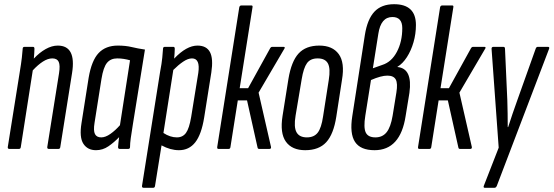

<svg xmlns="http://www.w3.org/2000/svg" viewBox="-20 -709 2635 914"><path d="M25 0Q16 0 17 -9L74 -366Q81 -408 84 -434.5Q87 -461 88 -477Q88 -486 97 -486H137Q144 -486 144 -477Q144 -467 143 -454.5Q142 -442 141 -430Q168 -459 197.5 -475.5Q227 -492 255 -492Q344 -492 323 -361L267 -9Q266 0 258 0H213Q204 0 205 -9L261 -360Q267 -398 259.5 -414.5Q252 -431 229 -431Q208 -431 184.5 -416Q161 -401 136 -374L79 -9Q78 0 70 0Z M437 6Q397 6 377 -24.5Q357 -55 368 -123L402 -339Q416 -421 449.5 -456.5Q483 -492 541 -492Q578 -492 607 -485Q636 -478 670 -473L613 -120Q606 -77 602.5 -51.5Q599 -26 599 -9Q599 0 590 0H550Q542 0 542 -9Q543 -19 544 -31Q545 -43 547 -56Q523 -31 496 -12.5Q469 6 437 6ZM462 -55Q482 -55 505.5 -71.5Q529 -88 551 -113L599 -422Q585 -426 569.5 -428.5Q554 -431 538 -431Q507 -431 489.5 -410Q472 -389 463 -333L430 -124Q424 -87 432 -71Q440 -55 462 -55Z M832 6Q791 6 749 -17L718 176Q717 185 709 185H664Q655 185 656 176L742 -366Q750 -408 752.5 -434.5Q755 -461 756 -477Q756 -486 765 -486H805Q812 -486 812 -477Q812 -467 811 -454.5Q810 -442 809 -430Q868 -492 920 -492Q963 -492 979.5 -461Q996 -430 986 -364L952 -150Q939 -69 909.5 -31.5Q880 6 832 6ZM894 -431Q875 -431 852 -415.5Q829 -400 805 -376L758 -76Q790 -55 822 -55Q850 -55 865.5 -76.5Q881 -98 890 -152L924 -362Q934 -431 894 -431Z M1330 -486Q1335 -486 1335.5 -483Q1336 -480 1333 -476L1211 -268L1270 -10Q1272 0 1262 0H1214Q1207 0 1206 -7L1156 -231H1112L1077 -9Q1076 0 1068 0H1020Q1013 0 1014 -9L1119 -674Q1121 -683 1129 -683H1177Q1184 -683 1182 -674L1121 -289H1161L1267 -481Q1271 -486 1275 -486Z M1433 6Q1370 6 1341 -34.5Q1312 -75 1325 -157L1353 -333Q1367 -417 1401.5 -454.5Q1436 -492 1500 -492Q1563 -492 1592.5 -451.5Q1622 -411 1608 -329L1581 -154Q1568 -70 1533 -32Q1498 6 1433 6ZM1441 -55Q1475 -55 1492.5 -77.5Q1510 -100 1518 -155L1545 -328Q1554 -383 1541 -407Q1528 -431 1492 -431Q1458 -431 1441.5 -408.5Q1425 -386 1416 -331L1387 -158Q1378 -104 1391.5 -79.5Q1405 -55 1441 -55Z M1763 6Q1696 6 1670 -33.5Q1644 -73 1657 -156L1717 -543Q1729 -618 1762.5 -653.5Q1796 -689 1856 -689Q1960 -689 1960 -590Q1960 -548 1948.5 -508Q1937 -468 1917 -437Q1897 -406 1872 -391V-390Q1945 -383 1929 -267L1911 -157Q1886 6 1763 6ZM1755 -384 1800 -400Q1844 -414 1869.5 -462.5Q1895 -511 1895 -575Q1895 -628 1848 -628Q1793 -628 1781 -548ZM1767 -55Q1801 -55 1820.5 -79.5Q1840 -104 1849 -158L1867 -269Q1874 -312 1864 -330.5Q1854 -349 1824 -349Q1794 -349 1746 -328L1719 -158Q1710 -102 1721 -78.5Q1732 -55 1767 -55Z M2286 -486Q2291 -486 2291.5 -483Q2292 -480 2289 -476L2167 -268L2226 -10Q2228 0 2218 0H2170Q2163 0 2162 -7L2112 -231H2068L2033 -9Q2032 0 2024 0H1976Q1969 0 1970 -9L2075 -674Q2077 -683 2085 -683H2133Q2140 -683 2138 -674L2077 -289H2117L2223 -481Q2227 -486 2231 -486Z M2288 185Q2280 185 2283 176L2354 -6L2320 -477Q2320 -486 2329 -486H2376Q2384 -486 2384 -477L2395 -233Q2396 -202 2396.5 -169Q2397 -136 2397 -104H2399Q2409 -136 2420.5 -169Q2432 -202 2443 -233L2530 -477Q2533 -486 2540 -486H2588Q2597 -486 2594 -477L2345 176Q2341 185 2334 185Z"/></svg>

Font: Sofia Sans Extra Condensed
Style: Italic
Weight: 400
Italic angle: -9°
Designer: Botio Nikoltchev, Ani Petrova
Foundry: lettersoup
Version: Version 4.101; ttfautohint (v1.8.4.7-5d5b)